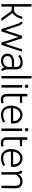

<svg xmlns="http://www.w3.org/2000/svg" viewBox="1906 -2672 780 4632"><g transform="rotate(90 2296.0 -356.0)"><path d="M488 0H422L257 -225Q246 -238 226 -244Q206 -250 184 -250H140V0H80V-726H140V-304H176Q211 -304 231.5 -306Q252 -308 268 -316Q302 -333 327.5 -371.5Q353 -410 366.5 -449.5Q380 -489 380 -504H435Q434 -470 410.5 -417.5Q387 -365 354 -322Q321 -279 293 -270Z M498 -475 526 -517Q581 -480 604 -408L710 -87L845 -500H901L1036 -87L1171 -500H1227L1064 -1H1008L873 -414L738 -1H681L546 -416Q540 -434 526 -450.5Q512 -467 498 -475Z M1603 -72Q1583 -33 1543.5 -11.5Q1504 10 1448 10Q1369 10 1321.5 -32Q1274 -74 1274 -146Q1274 -222 1327.5 -264Q1381 -306 1479 -306H1595V-342Q1595 -402 1569 -431Q1543 -460 1489 -460Q1449 -460 1407 -445.5Q1365 -431 1332 -406L1305 -450Q1342 -481 1390.5 -497.5Q1439 -514 1490 -514Q1571 -514 1613 -472.5Q1655 -431 1655 -353V-144Q1655 -67 1694 -25L1655 8Q1636 -7 1624.5 -25Q1613 -43 1603 -72ZM1595 -177V-252H1493Q1408 -252 1371 -227.5Q1334 -203 1334 -147Q1334 -97 1364 -70.5Q1394 -44 1449 -44Q1516 -44 1555.5 -81Q1595 -118 1595 -177Z M1813 -726H1873V0H1813Z M2033 -501H2093V0H2033ZM2019 -607Q2019 -625 2031.5 -637.5Q2044 -650 2061 -650Q2079 -650 2091.5 -637.5Q2104 -625 2104 -607Q2104 -590 2091.5 -577.5Q2079 -565 2061 -565Q2044 -565 2031.5 -577.5Q2019 -590 2019 -607Z M2245 -144V-625H2305V-500H2462V-446H2305V-144Q2305 -81 2328.5 -60.5Q2352 -40 2387 -40Q2408 -40 2422 -42.5Q2436 -45 2453 -55L2480 -9Q2443 14 2388 14Q2316 14 2280.5 -24Q2245 -62 2245 -144Z M2754 -43Q2797 -43 2833.5 -54Q2870 -65 2913 -90L2939 -48Q2899 -21 2850 -5Q2801 11 2750 11Q2645 11 2586.5 -56.5Q2528 -124 2528 -234Q2528 -305 2554 -367.5Q2580 -430 2631 -469Q2682 -508 2751 -508Q2809 -508 2856.5 -480.5Q2904 -453 2931.5 -405.5Q2959 -358 2959 -300Q2959 -284 2958 -271.5Q2957 -259 2956 -250L2954 -229H2588Q2589 -159 2622 -101Q2655 -43 2754 -43ZM2898 -283Q2899 -290 2899 -303Q2899 -345 2879 -379.5Q2859 -414 2825 -434Q2791 -454 2750 -454Q2689 -454 2645.5 -409.5Q2602 -365 2591 -283Z M3080 -501H3140V0H3080ZM3066 -607Q3066 -625 3078.5 -637.5Q3091 -650 3108 -650Q3126 -650 3138.5 -637.5Q3151 -625 3151 -607Q3151 -590 3138.5 -577.5Q3126 -565 3108 -565Q3091 -565 3078.5 -577.5Q3066 -590 3066 -607Z M3292 -144V-625H3352V-500H3509V-446H3352V-144Q3352 -81 3375.5 -60.5Q3399 -40 3434 -40Q3455 -40 3469 -42.5Q3483 -45 3500 -55L3527 -9Q3490 14 3435 14Q3363 14 3327.5 -24Q3292 -62 3292 -144Z M3801 -43Q3844 -43 3880.5 -54Q3917 -65 3960 -90L3986 -48Q3946 -21 3897 -5Q3848 11 3797 11Q3692 11 3633.5 -56.5Q3575 -124 3575 -234Q3575 -305 3601 -367.5Q3627 -430 3678 -469Q3729 -508 3798 -508Q3856 -508 3903.5 -480.5Q3951 -453 3978.5 -405.5Q4006 -358 4006 -300Q4006 -284 4005 -271.5Q4004 -259 4003 -250L4001 -229H3635Q3636 -159 3669 -101Q3702 -43 3801 -43ZM3945 -283Q3946 -290 3946 -303Q3946 -345 3926 -379.5Q3906 -414 3872 -434Q3838 -454 3797 -454Q3736 -454 3692.5 -409.5Q3649 -365 3638 -283Z M4091 -471 4129 -508Q4173 -477 4185 -418Q4218 -465 4259 -487.5Q4300 -510 4358 -510Q4436 -510 4479.5 -468Q4523 -426 4522 -347L4519 0H4461L4462 -336Q4462 -456 4353 -456Q4302 -456 4266.5 -431.5Q4231 -407 4192 -354V0H4132V-353Q4132 -430 4091 -471Z"/></g></svg>

Font: Bellota Text
Style: Regular
Weight: 400
Designer: Kemie Guaida
Foundry: Kemie Guaida
Version: Version 4.001